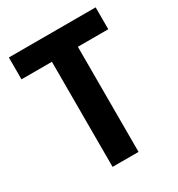

<svg xmlns="http://www.w3.org/2000/svg" viewBox="-171 -824 865 935"><g transform="rotate(-30 262.0 -357.0)"><path d="M335 0H189V-591H18V-714H506V-591H335Z"/></g></svg>

Font: Noto Sans SemiCondensed
Style: Bold
Weight: 700
Width: 4
Designer: Monotype Design Team
Foundry: Monotype Imaging Inc.
Version: Version 2.013; ttfautohint (v1.8.4.7-5d5b)